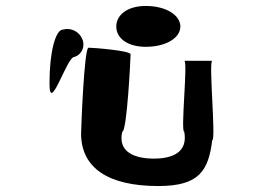

<svg xmlns="http://www.w3.org/2000/svg" viewBox="-20 -932 901 644"><path d="M146 -652C146 -546 204 -741 229 -741C254 -748 267 -776 256 -801C246 -826 218 -840 192 -833C166 -833 146 -758 146 -652ZM252 -484C252 -370 341 -308 511 -308C649 -308 679 -360 692 -462C705 -462 679 -728 692 -728H598C611 -728 585 -490 598 -490C611 -420 557 -400 496 -400C435 -400 374 -420 390 -490C406 -490 418 -738 418 -750C418 -762 293 -772 277 -772C262 -772 252 -496 252 -484ZM370 -843C370 -805 406 -775 469 -775C537 -775 585 -805 585 -843C585 -881 537 -912 469 -912C406 -912 370 -881 370 -843Z"/></svg>

Font: Ampere
Style: SCSuExt
Weight: 400
Version: Version 1